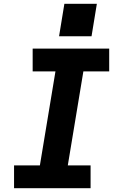

<svg xmlns="http://www.w3.org/2000/svg" viewBox="-20 -991 640 1011"><path d="M54 0V-120H190L272 -615H152V-735H555V-615H419L337 -120H457V0ZM291 -800 319 -971H490L462 -800Z"/></svg>

Font: Iosevka SS04 Hv Ex Obl
Style: Regular
Weight: 900
Width: 7
Italic angle: -9°
Monospace: yes
Designer: Belleve Invis
Foundry: Belleve Invis
Version: Version 19.0.0; ttfautohint (v1.8.4)